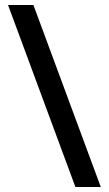

<svg xmlns="http://www.w3.org/2000/svg" viewBox="-20 -739 432 764"><path d="M113 -719H12L280 5H381Z"/></svg>

Font: Noto Sans Armenian ExtraCondensed SemiBold
Style: Regular
Weight: 600
Width: 2
Designer: Monotype Design Team
Foundry: Monotype Imaging Inc.
Version: Version 2.008